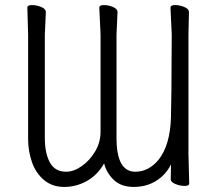

<svg xmlns="http://www.w3.org/2000/svg" viewBox="-20 -727 856 758"><path d="M727 -3Q727 7 709 7Q691 7 672.5 -0.5Q654 -8 654 -19.5Q654 -31 654.5 -44.5Q655 -58 655 -78Q635 -37 596.5 -13Q558 11 508 11Q458 11 429 -17Q400 -45 391 -82Q365 -36 323 -12.5Q281 11 233.5 11Q186 11 153.5 -16.5Q121 -44 106 -87.5Q91 -131 91 -178V-591L88 -697Q88 -707 106 -707Q124 -707 142.5 -699.5Q161 -692 161 -679L157 -591V-182Q157 -122 177 -85.5Q197 -49 241 -49Q271 -49 302.5 -71Q334 -93 355.5 -129Q377 -165 377 -207V-591L372 -697Q372 -707 390 -707Q408 -707 426 -699.5Q444 -692 444 -679L440 -591V-182Q440 -49 514 -49Q566 -49 605 -95Q652 -153 655 -265Q657 -319 658 -591L653 -697Q653 -707 671 -707Q689 -707 707.5 -699.5Q726 -692 726 -679L724 -591V-119Z"/></svg>

Font: LXGW Bright TC
Style: Regular
Weight: 400
Designer: Christian Thalmann (Catharsis Fonts)
Foundry: LXGW / Christian Thalmann (Catharsis Fonts) / Fontworks Inc.
Version: Version 5.501